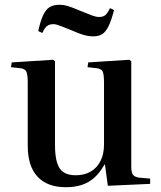

<svg xmlns="http://www.w3.org/2000/svg" viewBox="-20 -769 675 803"><path d="M256 14Q178 14 137 -30Q96 -74 96 -160V-424Q96 -458 90 -470Q84 -482 63 -484L26 -488L29 -508L202 -519L210 -513V-163Q210 -117 218.5 -89Q227 -61 246 -48.5Q265 -36 297 -36Q333 -36 359.5 -51.5Q386 -67 400.5 -96Q415 -125 415 -165V-424Q415 -457 409.5 -469.5Q404 -482 382 -484L346 -488L349 -508L521 -519L529 -513V-73Q529 -49 535.5 -39Q542 -29 562 -26L608 -22V0L431 8L419 -81H417Q398 -47 374.5 -26Q351 -5 321.5 4.5Q292 14 256 14ZM371 -617Q350 -617 329.5 -623Q309 -629 280 -642Q253 -653 238.5 -658.5Q224 -664 216.5 -666Q209 -668 203 -668Q189 -668 178.5 -661.5Q168 -655 157 -631L140 -639Q149 -681 160.5 -705.5Q172 -730 188 -739.5Q204 -749 227 -749Q247 -749 266 -743Q285 -737 315 -724Q352 -709 367 -703.5Q382 -698 395 -698Q410 -698 419.5 -705Q429 -712 440 -735L457 -727Q446 -684 434 -659.5Q422 -635 407 -626Q392 -617 371 -617Z"/></svg>

Font: Literata 60pt Medium
Style: Regular
Weight: 500
Designer: Latin by Veronika Burian and Jose Scaglione. Greek by Irene Vlachou. Cyrillic by Vera Evstafieva.
Foundry: TypeTogether
Version: Version 3.103;gftools[0.9.29]